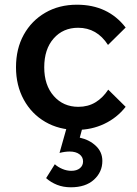

<svg xmlns="http://www.w3.org/2000/svg" viewBox="-20 -536 584 816"><path d="M440 -155 514 -82Q477 -35 423 -9.5Q369 16 306 16Q231 16 172.5 -18Q114 -52 81 -112.5Q48 -173 48 -250Q48 -329 81 -388.5Q114 -448 172.5 -482Q231 -516 307 -516Q439 -516 514 -419L439 -345Q392 -418 312 -418Q248 -418 208 -372.5Q168 -327 168 -250Q168 -174 208.5 -128Q249 -82 313 -82Q354 -82 385.5 -101Q417 -120 440 -155ZM176 221 213 162Q226 174 245 182Q264 190 283 190Q306 190 319.5 179Q333 168 333 150Q333 131 317.5 119.5Q302 108 276 108Q256 108 233 114L268 -10H335L319 49Q360 58 387.5 84Q415 110 415 148Q415 195 379.5 227.5Q344 260 281 260Q249 260 222.5 249.5Q196 239 176 221Z"/></svg>

Font: Wix Madefor Text SemiBold
Style: Regular
Weight: 600
Designer: Dalton Maag Ltd
Foundry: Dalton Maag Ltd
Version: Version 3.100